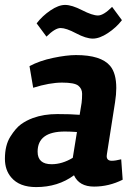

<svg xmlns="http://www.w3.org/2000/svg" viewBox="-27 -748 554 781"><path d="M472 -17Q416 11 355.5 11Q295 11 274 -35Q209 13 120 13Q52 13 19 -26Q-7 -56 -7 -102Q-7 -157 15 -192Q37 -227 58.5 -242.5Q80 -258 107 -268Q151 -284 206 -284Q261 -284 297 -281L305 -330Q307 -346 307 -366.5Q307 -387 291.5 -399.5Q276 -412 225.5 -412Q175 -412 108 -391L93 -479Q134 -501 189 -512.5Q244 -524 282 -524Q384 -524 421 -480Q446 -450 446 -390Q446 -364 441 -332L408 -122Q407 -117 407 -113Q407 -94 428 -94Q442 -94 466 -100ZM237 -213Q126 -213 126 -131Q126 -80 183 -80Q226 -80 269 -106L286 -211Q258 -213 237 -213ZM429 -720 469 -666Q446 -636 412 -613.5Q378 -591 350.5 -591Q323 -591 282.5 -612.5Q242 -634 219.5 -634Q197 -634 162 -599L122 -653Q145 -683 178 -705.5Q211 -728 238 -728Q265 -728 307 -706.5Q349 -685 371.5 -685Q394 -685 429 -720Z"/></svg>

Font: Rambla
Style: Bold Italic
Weight: 700
Italic angle: -12°
Designer: Martin Sommaruga
Foundry: Martin Sommaruga
Version: Version 1.001